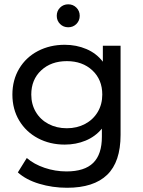

<svg xmlns="http://www.w3.org/2000/svg" viewBox="-20 -704 674 908"><path d="M550.2 -487.6H466.4V-412.2C446.2 -438.5 420.3 -458.5 388.7 -472C357.1 -485.5 322.9 -492.2 286.1 -492.2C239.5 -492.2 197.3 -482.4 159.6 -462.8C121.9 -443.1 92.3 -415.4 70.8 -379.5C49.4 -343.6 38.6 -302.7 38.6 -256.7C38.6 -210.7 49.4 -169.7 70.8 -133.9C92.3 -98 121.9 -70.1 159.6 -50.1C197.3 -30.2 239.5 -20.2 286.1 -20.2C321.7 -20.2 354.7 -26.5 385 -39.1C415.4 -51.7 441 -70.5 461.8 -95.7V-57C461.8 -1.8 448.2 39.3 420.9 66.2C393.6 93.2 351.4 106.7 294.4 106.7C258.8 106.7 224.3 101 190.9 89.7C157.5 78.4 129.4 62.9 106.7 43.2L64.4 111.3C90.2 134.6 123.9 152.6 165.6 165.1C207.3 177.7 251.2 184 297.2 184C381.2 184 444.4 163.6 486.7 122.8C529 82 550.2 19 550.2 -66.2ZM382.3 -117.8C356.8 -104.3 328.1 -97.5 296.2 -97.5C263.7 -97.5 234.8 -104.3 209.3 -117.8C183.8 -131.3 163.9 -150.1 149.5 -174.3C135.1 -198.6 127.9 -226 127.9 -256.7C127.9 -303.9 143.5 -342.1 174.8 -371.2C206.1 -400.4 246.6 -414.9 296.2 -414.9C345.3 -414.9 385.5 -400.4 416.8 -371.2C448 -342.1 463.7 -303.9 463.7 -256.7C463.7 -226 456.5 -198.6 442.1 -174.3C427.6 -150.1 407.7 -131.3 382.3 -117.8ZM264 -590.6C274.5 -580.2 287.3 -575 302.7 -575C318 -575 330.9 -580.2 341.3 -590.6C351.7 -601.1 357 -613.9 357 -629.3C357 -644.6 351.7 -657.5 341.3 -667.9C330.9 -678.3 318 -683.6 302.7 -683.6C287.3 -683.6 274.5 -678.3 264 -667.9C253.6 -657.5 248.4 -644.6 248.4 -629.3C248.4 -613.9 253.6 -601.1 264 -590.6Z"/></svg>

Font: Montserrat Ace
Style: Regular
Weight: 500
Designer: Julieta Ulanovsky
Foundry: Julieta Ulanovsky
Version: Version 1